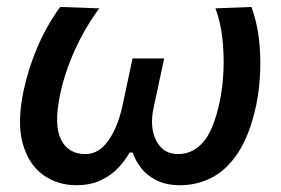

<svg xmlns="http://www.w3.org/2000/svg" viewBox="-20 -521 808 552"><path d="M199.5 11.5Q145 11.5 103.5 -18.5Q62 -48.5 45.2 -109Q28.5 -169.5 48 -261Q61.5 -324.5 87.8 -386Q114 -447.5 153 -501L265.5 -497Q225.5 -443.5 195.8 -378.2Q166 -313 152.5 -248Q134.5 -161 155.5 -119.5Q176.5 -78 225.5 -78Q264.5 -78 291.8 -117.2Q319 -156.5 332 -216.5Q339.5 -252 347 -286.8Q354.5 -321.5 361 -353H452Q445 -320.5 437.2 -284Q429.5 -247.5 421.5 -210.5Q409.5 -154 429.5 -116Q449.5 -78 492 -78Q533.5 -78 563.8 -112Q594 -146 611.5 -228Q620.5 -270.5 622.5 -318.8Q624.5 -367 619 -413.5Q613.5 -460 599.5 -497L703 -501Q717.5 -462 723.8 -414.2Q730 -366.5 728 -315.8Q726 -265 716.5 -218.5Q698 -133 665 -82.8Q632 -32.5 589.2 -10.5Q546.5 11.5 498 11.5Q457.5 11.5 429.5 -2.8Q401.5 -17 385 -38.8Q368.5 -60.5 361.5 -82.5H352.5Q340.5 -60.5 320.2 -38.8Q300 -17 270 -2.8Q240 11.5 199.5 11.5Z"/></svg>

Font: Commissioner Medium
Style: Italic
Weight: 500
Italic angle: -12°
Designer: Kostas Bartsokas
Foundry: Kostas Bartsokas
Version: Version 1.000; ttfautohint (v1.8.3)